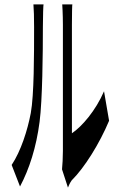

<svg xmlns="http://www.w3.org/2000/svg" viewBox="-20 -793 540 873"><path d="M262 -23 289 60C292 52 297 40 306 27C364 -30 433 -141 476 -244L453 -378C415 -290 353 -218 307 -187V-679C307 -728 308 -773 309 -773H263C263 -773 266 -729 266 -680V-106C266 -75 264 -44 262 -23ZM33 -43 71 55C113 -24 145 -123 160 -239C173 -340 175 -549 175 -672C175 -720 177 -773 178 -773H132C134 -746 135 -717 135 -670C135 -545 135 -361 120 -279C105 -200 75 -106 33 -43Z"/></svg>

Font: 寒蝉无机体 CompactMedium
Style: Regular
Weight: 500
Width: 3
Designer: ChillTanhei {Warren2060}; 
Source Han Sans {Ryoko NISHIZUKA 西塚涼子 (kana, bopomofo & ideographs); Paul D. Hunt (Latin, Gre
Foundry: ChillType&Adobe
Version: Version 1.000;Glyphs 3.1.1 (3135)